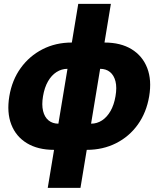

<svg xmlns="http://www.w3.org/2000/svg" viewBox="-20 -749 804 974"><path d="M254.4 11.2Q172.4 11.2 116.7 -22.5Q61 -56.2 37.4 -117.2Q13.7 -178.2 27.3 -260.7Q41 -342.8 85 -403.8Q128.9 -464.8 195.6 -499Q262.2 -533.2 344.2 -533.2H510.3Q592.3 -533.2 647.7 -499.3Q703.1 -465.3 726.8 -404.1Q750.5 -342.8 736.8 -260.7Q723.1 -178.7 679.4 -117.4Q635.7 -56.2 568.8 -22.5Q502 11.2 419.9 11.2ZM276.4 -121.6H441.9Q472.2 -121.6 497.6 -138.2Q522.9 -154.8 540.8 -186Q558.6 -217.3 565.9 -260.7Q573.7 -305.2 565.9 -336.2Q558.1 -367.2 538.1 -383.5Q518.1 -399.9 487.8 -399.9H322.3Q292.5 -399.9 266.8 -383.5Q241.2 -367.2 223.4 -336.2Q205.6 -305.2 198.2 -260.7Q190.9 -217.3 198.5 -186Q206.1 -154.8 226.3 -138.2Q246.6 -121.6 276.4 -121.6ZM222.2 204.1 377 -729.5H542.5L388.2 204.1Z"/></svg>

Font: Inter 28pt ExtraBold
Style: Italic
Weight: 800
Italic angle: -9.3988°
Designer: Rasmus Andersson
Foundry: rsms
Version: Version 4.001;git-66647c0bb